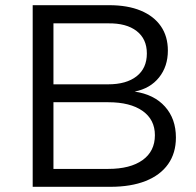

<svg xmlns="http://www.w3.org/2000/svg" viewBox="-20 -720 756 740"><path d="M401 -700Q472 -700 522.5 -679Q573 -658 600 -619Q627 -580 627 -525Q627 -464 593 -421.5Q559 -379 499 -367Q574 -356 616 -309Q658 -262 658 -190Q658 -130 628 -87.5Q598 -45 541.5 -22.5Q485 0 405 0H106V-700ZM397 -395Q467 -395 506.5 -426Q546 -457 546 -514Q546 -570 506.5 -600.5Q467 -631 397 -630H186V-395ZM397 -69Q482 -69 529.5 -103Q577 -137 577 -199Q577 -259 529.5 -292.5Q482 -326 397 -326H186V-69Z"/></svg>

Font: Alexandria Light
Style: Regular
Weight: 300
Designer: Mohamed Gaber
Foundry: Kief Type Foundry
Version: Version 5.100